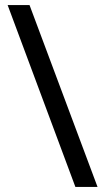

<svg xmlns="http://www.w3.org/2000/svg" viewBox="-20 -734 412 754"><path d="M96 -714 363 0H276L10 -714Z"/></svg>

Font: Noto Sans Sundanese
Style: Regular
Weight: 400
Designer: Monotype Design Team (Regular), Sérgio L. Martins (other weights)
Foundry: Monotype Imaging Inc.
Version: Version 2.003